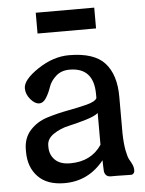

<svg xmlns="http://www.w3.org/2000/svg" viewBox="-53 -782 632 837"><g transform="rotate(-5 262.5 -363.5)"><path d="M391 -739V-648H135V-739ZM466 -182Q467 -136 473 -106Q479 -76 485.5 -65.5Q492 -55 497.5 -43Q503 -31 503 -18Q503 -8 498 -3.5Q493 1 490 1Q487 1 478 1L427 0H399Q385 0 378 -8Q371 -16 370.5 -27.5Q370 -39 369.5 -51.5Q369 -64 369 -73Q301 12 196 12Q120 12 80 -29.5Q40 -71 40 -138V-148Q40 -199 70.5 -232.5Q101 -266 146.5 -280Q192 -294 238 -302.5Q284 -311 321 -320.5Q358 -330 366 -345V-362Q366 -479 260 -479Q224 -479 200.5 -458Q177 -437 168.5 -411.5Q160 -386 147 -365Q134 -344 116 -344Q97 -344 78 -366.5Q59 -389 59 -415Q59 -452 126.5 -497Q194 -542 263 -542Q373 -542 419.5 -490.5Q466 -439 466 -343ZM366 -141V-280Q351 -267 311 -255Q271 -243 234.5 -235Q198 -227 168.5 -207Q139 -187 139 -158V-150Q139 -117 161.5 -94.5Q184 -72 228 -72Q320 -72 366 -141Z"/></g></svg>

Font: Coupeur_Texte
Style: Regular
Weight: 400
Designer: Léa Rolland
Version: Version 1.000;PS 001.000;hotconv 1.0.88;makeotf.lib2.5.64775